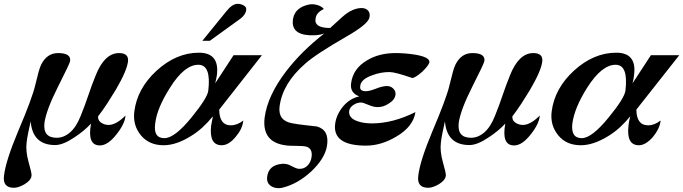

<svg xmlns="http://www.w3.org/2000/svg" viewBox="-57 -742 3565 1002"><path d="M598 -139Q595 -96 551 -41Q506 17 464 17Q397 17 418 -97Q382 -58 331 -25Q272 15 231 15Q113 15 103 -109Q95 -73 89.5 -45.5Q84 -18 82 1Q79 24 81.5 49Q84 74 92 103Q100 132 104.5 150.5Q109 169 107 178Q104 199 72 219Q39 238 16 238Q-45 238 -36 174Q-27 97 38 -58Q111 -229 127 -298Q137 -340 144.5 -367Q152 -394 159 -407Q189 -465 246 -465Q314 -465 309 -424Q308 -412 246 -290Q184 -167 175 -101Q166 -23 239 -23Q276 -23 308.5 -51Q341 -79 364 -137Q386 -191 403.5 -243.5Q421 -296 443 -350Q489 -465 564 -465Q616 -465 611 -421Q605 -372 547 -273Q524 -235 501.5 -200.5Q479 -166 455 -135Q453 -114 470.5 -102Q488 -90 510 -90Q549 -90 598 -139Z M1228 -690Q1225 -665 1197 -644L1038 -529H999L1125 -684Q1155 -722 1184 -722Q1200 -722 1215 -713.5Q1230 -705 1228 -690ZM1310 -454 1087 -170Q1088 -88 1147 -88Q1181 -88 1213 -113L1212 -108Q1207 -68 1173 -28Q1137 16 1100 16Q1033 16 1045 -87Q1048 -103 1054 -135Q1028 -103 999.5 -77Q971 -51 938 -31Q862 16 797 16Q722 16 679 -35Q635 -88 644 -160Q659 -280 760 -373Q863 -467 981 -467Q1089 -467 1075 -351Q1072 -330 1066 -307L1162 -454ZM1030 -269Q1046 -404 978 -404Q905 -404 830 -284Q762 -177 753 -98Q742 -21 801 -21Q855 -21 944 -131Q1026 -232 1030 -269Z M1871 -651Q1865 -616 1749 -550Q1671 -505 1617.5 -470Q1564 -435 1535 -409Q1417 -306 1402 -186Q1393 -113 1466 -99Q1498 -93 1530.5 -89.5Q1563 -86 1597 -82Q1664 -63 1649 22Q1637 87 1567 153Q1496 218 1419 237Q1408 240 1397 240Q1370 240 1352 225Q1334 210 1337 182Q1344 119 1415 113Q1442 111 1463 124Q1487 137 1501 139Q1530 141 1548 122Q1566 103 1569 77Q1575 35 1544 24Q1530 19 1481 19Q1306 22 1324 -128Q1339 -243 1437 -371Q1517 -475 1635 -567Q1618 -561 1599 -559Q1580 -557 1558 -558Q1457 -564 1473 -647Q1485 -705 1559 -719Q1578 -722 1600 -715.5Q1622 -709 1633 -695Q1593 -676 1590 -645Q1589 -640 1589 -633Q1592 -596 1666 -596L1730 -654Q1757 -678 1782 -689Q1807 -700 1830 -700Q1852 -700 1864 -686.5Q1876 -673 1871 -651Z M2184 -417Q2181 -401 2146 -367Q2109 -335 2094 -335Q2005 -366 1976 -366Q1930 -366 1888 -350Q1826 -329 1823 -293Q1818 -266 1852 -266Q1871 -266 1904 -279Q1924 -287 1938.5 -290Q1953 -293 1963 -293Q1982 -293 1995.5 -279.5Q2009 -266 2007 -248Q2004 -221 1971 -201Q1944 -183 1914 -183Q1892 -183 1865 -195Q1836 -207 1829 -207Q1807 -207 1790 -196Q1768 -183 1765 -162Q1762 -126 1807 -110Q1840 -98 1884 -98Q1993 -98 2111 -157Q2100 -81 2011 -29Q1932 18 1853 18Q1678 18 1692 -95Q1698 -143 1733 -186Q1768 -228 1818 -239Q1769 -257 1775 -306Q1785 -385 1860 -428Q1922 -465 2007 -465Q2033 -465 2058 -463Q2083 -461 2108 -457Q2187 -444 2184 -417Z M2760 -139Q2757 -96 2713 -41Q2668 17 2626 17Q2559 17 2580 -97Q2544 -58 2493 -25Q2434 15 2393 15Q2275 15 2265 -109Q2257 -73 2251.5 -45.5Q2246 -18 2244 1Q2241 24 2243.5 49Q2246 74 2254 103Q2262 132 2266.5 150.5Q2271 169 2269 178Q2266 199 2234 219Q2201 238 2178 238Q2117 238 2126 174Q2135 97 2200 -58Q2273 -229 2289 -298Q2299 -340 2306.5 -367Q2314 -394 2321 -407Q2351 -465 2408 -465Q2476 -465 2471 -424Q2470 -412 2408 -290Q2346 -167 2337 -101Q2328 -23 2401 -23Q2438 -23 2470.5 -51Q2503 -79 2526 -137Q2548 -191 2565.5 -243.5Q2583 -296 2605 -350Q2651 -465 2726 -465Q2778 -465 2773 -421Q2767 -372 2709 -273Q2686 -235 2663.5 -200.5Q2641 -166 2617 -135Q2615 -114 2632.5 -102Q2650 -90 2672 -90Q2711 -90 2760 -139Z M3488 -454 3264 -170Q3265 -88 3325 -88Q3359 -88 3390 -113V-108Q3384 -68 3351 -28Q3313 16 3277 16Q3211 16 3223 -87Q3224 -103 3232 -135Q3206 -103 3177.5 -77Q3149 -51 3116 -31Q3039 16 2974 16Q2899 16 2857 -35Q2813 -88 2822 -160Q2837 -280 2938 -373Q3041 -467 3159 -467Q3267 -467 3252 -351Q3251 -340 3249 -329Q3247 -318 3244 -307L3340 -454ZM3207 -269Q3223 -404 3156 -404Q3083 -404 3007 -284Q2941 -179 2930 -98Q2921 -21 2979 -21Q3032 -21 3121 -131Q3202 -230 3207 -269Z"/></svg>

Font: DG Didot
Style: Bold Italic
Weight: 700
Designer: David Gatwood, Takis Katsoulidis, and George D. Matthiopoulos
Foundry: David Gatwood
Version: Version 1.0